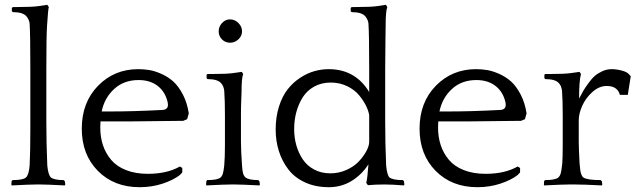

<svg xmlns="http://www.w3.org/2000/svg" viewBox="-20 -760 2634 791"><path d="M28.8 -713.9V-727.1L33.2 -731H50.8Q114.3 -731 139.2 -734.9L174.8 -740.2L181.2 -731Q178.2 -724.1 173.8 -653.8Q170.9 -610.8 170.9 -476.1V-257.8Q170.9 -171.9 174.8 -78.1Q178.7 -38.6 189.9 -28.8Q203.6 -18.1 242.2 -18.1L247.1 -13.2L249 0L247.1 3.9Q170.9 0 145 0H130.9Q104 0 27.8 3.9L26.9 0L27.8 -14.2L32.2 -18.1Q74.7 -18.1 86.9 -28.8Q99.1 -40 102.1 -78.1Q105 -129.4 105 -233.9V-474.1Q105 -619.1 102.1 -662.1Q101.1 -677.7 88.9 -692.9Q74.2 -710 33.2 -710Z M757.8 -293 751 -269 734.9 -262.2Q699.2 -262.2 624 -261Q548.8 -259.8 512.2 -259.8H394Q393.1 -251 393.1 -233.9Q393.1 -194.8 404.3 -161.4Q415.5 -127.9 438.2 -101.1Q460.9 -74.2 499.5 -59.1Q538.1 -43.9 588.9 -43.9Q668.5 -43.9 721.2 -74.2L731 -67.9V-49.8L721.2 -39.1Q694.3 -18.1 649.9 -3.4Q605.5 11.2 555.2 11.2Q449.7 11.2 383.3 -55.9Q316.9 -123 316.9 -230Q316.9 -337.9 383.8 -406.5Q450.7 -475.1 549.8 -475.1Q573.2 -475.1 596.2 -471.2Q619.1 -467.3 646.2 -455.1Q673.3 -442.9 694.6 -423.6Q715.8 -404.3 733.4 -370.6Q751 -336.9 757.8 -293ZM550.8 -430.2Q490.2 -430.2 450.2 -393.3Q410.2 -356.4 398.9 -300.8H438Q529.3 -300.8 649.9 -307.1Q671.9 -308.6 671.9 -328.1Q671.9 -337.4 668 -349.1Q656.2 -387.2 626 -408.7Q595.7 -430.2 550.8 -430.2Z M1050.8 0 1048.8 3.9Q972.7 0 946.8 0H933.1Q906.2 0 830.1 3.9L829.1 0L830.1 -14.2L834 -18.1Q876.5 -18.1 888.7 -28.8Q895.5 -35.2 898.4 -45.7Q901.4 -56.2 903.8 -78.1Q906.7 -111.3 906.7 -163.1V-286.1Q906.7 -345.7 903.8 -386.2Q900.9 -407.2 891.1 -417Q877 -434.1 835 -434.1L831.1 -438V-452.1L835 -455.1H853Q916 -455.1 940.9 -459L976.1 -463.9L981.9 -455.1Q975.1 -439.5 975.1 -379.9Q975.1 -373.5 973.9 -347.2Q972.7 -320.8 972.7 -287.1V-174.8Q972.7 -140.6 977.1 -78.1Q978.5 -56.6 981.4 -45.9Q984.4 -35.2 991.7 -28.8Q1005.4 -18.1 1043.9 -18.1L1048.8 -13.2ZM927.7 -680.2Q947.3 -680.2 962.2 -665.3Q977.1 -650.4 977.1 -630.9Q977.1 -611.8 962.2 -597.9Q947.3 -584 927.7 -584Q908.2 -584 894.5 -597.7Q880.9 -611.3 880.9 -630.9Q880.9 -650.4 894.8 -665.3Q908.7 -680.2 927.7 -680.2Z M1495.6 2.9 1488.8 -6.8Q1493.7 -23.4 1498 -83Q1469.2 -39.1 1427.5 -13.9Q1385.7 11.2 1335 11.2Q1279.8 11.2 1236.8 -8.5Q1193.8 -28.3 1168 -62Q1142.1 -95.7 1128.9 -137.5Q1115.7 -179.2 1115.7 -226.1Q1115.7 -278.3 1129.4 -321.3Q1143.1 -364.3 1165.3 -392.3Q1187.5 -420.4 1216.6 -439.5Q1245.6 -458.5 1275.1 -466.8Q1304.7 -475.1 1334 -475.1Q1443.8 -475.1 1501 -380.9V-474.1Q1501 -619.1 1498 -662.1Q1497.1 -677.7 1484.9 -692.9Q1470.2 -710 1428.7 -710L1424.8 -713.9V-727.1L1428.7 -731H1446.8Q1509.8 -731 1534.7 -734.9L1569.8 -740.2L1575.7 -731Q1568.8 -715.3 1568.8 -653.8Q1568.8 -641.1 1567.9 -591.1Q1566.9 -541 1566.9 -476.1V-257.8Q1566.9 -171.9 1570.8 -78.1Q1574.7 -37.6 1585 -28.8Q1598.1 -18.1 1639.6 -18.1L1644 -14.2L1646 0L1644 3.9Q1596.2 0 1564 0Q1526.9 0 1495.6 2.9ZM1191.9 -228Q1191.9 -192.9 1200.9 -161.1Q1210 -129.4 1227.5 -103.3Q1245.1 -77.1 1274.4 -61.5Q1303.7 -45.9 1340.8 -45.9Q1376 -45.9 1407 -59.8Q1438 -73.7 1457.3 -94Q1476.6 -114.3 1488.3 -135.5Q1500 -156.7 1501 -173.8V-285.2Q1498.5 -302.7 1488 -324.2Q1477.5 -345.7 1459.2 -367.9Q1440.9 -390.1 1410.2 -405Q1379.4 -419.9 1342.8 -419.9Q1304.7 -419.9 1274.9 -403.6Q1245.1 -387.2 1227.5 -359.6Q1210 -332 1200.9 -298.6Q1191.9 -265.1 1191.9 -228Z M2149.4 -293 2142.6 -269 2126.5 -262.2Q2090.8 -262.2 2015.6 -261Q1940.4 -259.8 1903.8 -259.8H1785.6Q1784.7 -251 1784.7 -233.9Q1784.7 -194.8 1795.9 -161.4Q1807.1 -127.9 1829.8 -101.1Q1852.5 -74.2 1891.1 -59.1Q1929.7 -43.9 1980.5 -43.9Q2060.1 -43.9 2112.8 -74.2L2122.6 -67.9V-49.8L2112.8 -39.1Q2085.9 -18.1 2041.5 -3.4Q1997.1 11.2 1946.8 11.2Q1841.3 11.2 1774.9 -55.9Q1708.5 -123 1708.5 -230Q1708.5 -337.9 1775.4 -406.5Q1842.3 -475.1 1941.4 -475.1Q1964.8 -475.1 1987.8 -471.2Q2010.7 -467.3 2037.8 -455.1Q2064.9 -442.9 2086.2 -423.6Q2107.4 -404.3 2125 -370.6Q2142.6 -336.9 2149.4 -293ZM1942.4 -430.2Q1881.8 -430.2 1841.8 -393.3Q1801.8 -356.4 1790.5 -300.8H1829.6Q1920.9 -300.8 2041.5 -307.1Q2063.5 -308.6 2063.5 -328.1Q2063.5 -337.4 2059.6 -349.1Q2047.9 -387.2 2017.6 -408.7Q1987.3 -430.2 1942.4 -430.2Z M2222.7 -438V-452.1L2226.6 -455.1H2244.6Q2307.6 -455.1 2332.5 -459L2367.7 -463.9L2373.5 -455.1Q2365.7 -427.2 2365.7 -354Q2377 -375 2383.5 -386.5Q2390.1 -397.9 2404.3 -417.5Q2418.5 -437 2430.7 -447.5Q2442.9 -458 2461.4 -466.6Q2480 -475.1 2499.5 -475.1Q2519 -475.1 2540.8 -469.5Q2562.5 -463.9 2570.3 -455.1L2578.6 -445.8L2566.4 -369.1H2533.7Q2530.3 -384.8 2517.1 -395.3Q2503.9 -405.8 2479.5 -405.8Q2448.2 -405.8 2420.7 -381.1Q2393.1 -356.4 2378.7 -324.2Q2364.3 -292 2364.3 -264.2V-174.8Q2364.3 -153.3 2367.7 -86.9L2368.7 -78.1Q2370.1 -63.5 2370.8 -57.4Q2371.6 -51.3 2374.8 -42Q2377.9 -32.7 2383.3 -28.8Q2398.9 -18.1 2454.6 -18.1L2459.5 -13.2L2461.4 0L2459.5 3.9Q2383.3 0 2349.6 0H2325.7Q2297.9 0 2221.7 3.9L2220.7 0L2221.7 -14.2L2225.6 -18.1Q2268.1 -18.1 2280.3 -28.8Q2287.1 -35.2 2290 -45.7Q2293 -56.2 2295.4 -78.1L2296.4 -86.9Q2298.3 -113.3 2298.3 -163.1V-286.1Q2298.3 -345.7 2295.4 -386.2Q2292.5 -407.2 2282.7 -417Q2268.6 -434.1 2226.6 -434.1Z"/></svg>

Font: Quattrocento Roman
Style: Regular
Weight: 400
Designer: Pablo Impallari
Foundry: Pablo Impallari. www.impallari.com Igino Marini. www.ikern.com
Version: Version 1.000